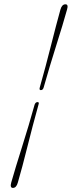

<svg xmlns="http://www.w3.org/2000/svg" viewBox="-20 -770 342 915"><path d="M188 -353Q184.5 -340.5 174.5 -340.5Q166 -340.5 169.5 -353Q198.5 -455.5 223.2 -554Q248 -652.5 268 -724.5Q275 -749.5 292 -749.5Q307 -749.5 299.5 -724.5Q279.5 -652.5 248.2 -554Q217 -455.5 188 -353ZM145 -271.5Q149.5 -283.5 159 -283.5Q168 -283.5 163.5 -271.5Q135 -169 110.5 -70.5Q86 28 65 100Q58 125.5 41.5 125.5Q26.5 125.5 33.5 100Q54 28 85.2 -70.5Q116.5 -169 145 -271.5Z"/></svg>

Font: Fraunces 72pt S000 Thin
Style: Italic
Weight: 100
Italic angle: -16°
Version: Version 1.000; ttfautohint (v1.8.3)